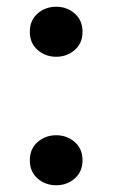

<svg xmlns="http://www.w3.org/2000/svg" viewBox="-20 -535 334 570"><path d="M147 -366.5Q114.5 -366.5 91.5 -386.8Q68.5 -407 68.5 -440.5Q68.5 -474.5 91.5 -494.8Q114.5 -515 147 -515Q179 -515 202 -494.8Q225 -474.5 225 -440.5Q225 -407 202 -386.8Q179 -366.5 147 -366.5ZM147 15Q114.5 15 91.5 -5.2Q68.5 -25.5 68.5 -59Q68.5 -93 91.5 -113.2Q114.5 -133.5 147 -133.5Q179 -133.5 202 -113.2Q225 -93 225 -59Q225 -25.5 202 -5.2Q179 15 147 15Z"/></svg>

Font: Geologica
Style: Regular
Weight: 400
Designer: Sindre Bremnes, Frode Helland
Foundry: Monokrom Skriftforlag AS
Version: Version 1.010; ttfautohint (v1.8.4.7-5d5b);gftools[0.9.28]